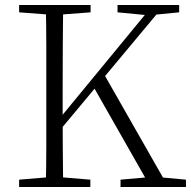

<svg xmlns="http://www.w3.org/2000/svg" viewBox="-20 -743 759 763"><path d="M162 0Q164 -83 164 -166Q164 -249 164 -333V-390Q164 -474 164 -557.5Q164 -641 162 -723H231Q230 -641 229.5 -557.5Q229 -474 229 -390V-272Q229 -225 229.5 -154Q230 -83 231 0ZM56 0V-29L188 -40H207L339 -29V0ZM56 -694V-723H340V-694L207 -684H188ZM459 0V-29L584 -40H600L719 -29V0ZM447 -694V-723H692V-694L590 -684L572 -682ZM196 -199 192 -250H199L215 -270L588 -723H633ZM578 0 347 -406 389 -456 649 0Z"/></svg>

Font: Noto Serif SC
Style: Regular
Weight: 200
Designer: Ryoko NISHIZUKA 西塚涼子 (kana & ideographs); Frank Grießhammer (Latin, Greek & Cyrillic); Wenlong ZHANG 张文龙 (bopomofo); San
Foundry: Adobe
Version: Version 2.001;hotconv 1.1.0;makeotfexe 2.6.0